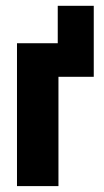

<svg xmlns="http://www.w3.org/2000/svg" viewBox="-20 -631 353 651"><path d="M37.6 -484.4V0H178.2V-370.6H297.9V-611.3H175.8V-484.4Z"/></svg>

Font: Roboto Flex
Style: wght 700 wdth 25 opsz 34 GRAD 0.00 slnt 0.00 XTRA 468 XOPQ 96 YOPQ 79 YTLC 514 YTUC 712 YTAS 750 YTDE -203.00 YTFI 738
Weight: 700
Width: 1
Designer: Berlow after Robertson
Foundry: Google
Version: Version 3.100